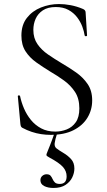

<svg xmlns="http://www.w3.org/2000/svg" viewBox="-20 -656 531 951"><path d="M145.2 -508Q145.2 -466.8 165.5 -437.5Q185.8 -408.2 218.1 -386Q250.4 -363.8 286.2 -342.4Q323.4 -320.8 357.5 -296.7Q391.6 -272.6 414.1 -239.7Q436.6 -206.8 436.6 -158.8Q436.6 -111.4 412.9 -72.6Q389.2 -33.8 343.5 -10.9Q297.8 12 231 12Q207.4 12 183.7 8.4Q160 4.8 136.7 -3Q113.4 -10.8 90.2 -23.2Q85.4 -26.2 83.6 -30.5Q81.8 -34.8 81 -42.2L68.4 -178Q67.4 -183 72.9 -183.5Q78.4 -184 79.4 -180Q85.6 -149.8 98.8 -118.9Q112 -88 132.9 -62.2Q153.8 -36.4 183.8 -20.3Q213.8 -4.2 253.8 -4.2Q283.2 -4.2 310.6 -15Q338 -25.8 355.5 -50.8Q373 -75.8 373 -119.2Q373 -167.8 351.6 -200.5Q330.2 -233.2 297.2 -257.1Q264.2 -281 227.4 -302.4Q192.4 -323.8 159.6 -347.1Q126.8 -370.4 106.4 -401.9Q86 -433.4 86 -479.8Q86 -532.6 113.1 -567.3Q140.2 -602 183.1 -619Q226 -636 272 -636Q300 -636 330 -630.3Q360 -624.6 389 -612.4Q397.4 -609.2 400.7 -604.6Q404 -600 404 -594.8L411.2 -480.6Q411.2 -476.8 405.9 -476.5Q400.6 -476.2 399.4 -480Q396.6 -500 387.6 -524.3Q378.6 -548.6 361.8 -570.6Q345 -592.6 319 -606.9Q293 -621.2 256.2 -621.2Q216.8 -621.2 192.3 -604.8Q167.8 -588.4 156.5 -562.9Q145.2 -537.4 145.2 -508ZM263.8 2Q252.4 37.4 250.7 53.8Q249 70.2 259.7 78.8Q270.4 87.4 294.2 101.6Q315.2 113.8 331.8 131.7Q348.4 149.6 348.4 178.8Q348.4 200.4 338 222.4Q327.6 244.4 304.7 259.7Q281.8 275 244.8 275Q217.6 275 198.9 265.5Q180.2 256 180.2 236.6Q180.2 223.4 189.4 215.3Q198.6 207.2 210.6 207.2Q224.4 207.2 230.4 214.3Q236.4 221.4 240.6 231.1Q244.8 240.8 252.1 247.9Q259.4 255 276 255Q310 255 310 217.4Q310 191.4 291.6 170.8Q273.2 150.2 224.6 124.2Q211.2 117.2 210.1 112.8Q209 108.4 215.6 93.8Q223.2 75.4 227.4 64.4Q231.6 53.4 236.7 40.2Q241.8 27 250.8 1Z"/></svg>

Font: Cormorant Light
Style: Regular
Weight: 300
Designer: Christian Thalmann (Catharsis Fonts)
Foundry: Catharsis Fonts
Version: Version 4.000